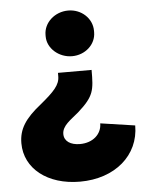

<svg xmlns="http://www.w3.org/2000/svg" viewBox="-53 -576 646 825"><g transform="rotate(-5 270.0 -163.5)"><path d="M272 -335C329 -335 375 -377 375 -429V-436C375 -489 329 -532 272 -532C214 -532 166 -489 166 -436V-429C166 -378 215 -335 272 -335ZM259 205C410 205 516 114 516 -15L367 -37C367 10 328 44 273 44C232 44 205 26 205 -5C205 -41 242 -63 276 -92C348 -156 350 -181 350 -269H205V-254C205 -217 179 -190 121 -142C50 -86 22 -42 22 19C22 128 119 205 259 205Z"/></g></svg>

Font: Fixel Display ExtraBold
Style: Regular
Weight: 800
Designer: AlfaBravo + MacPaw
Foundry: Kyrylo Tkachov, Marchela Mozhyna, Serhii Makarenko, Maria Weinstein, Zakhar Kryvoshyya
Version: Version 1.211